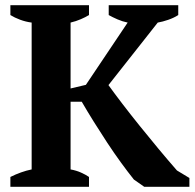

<svg xmlns="http://www.w3.org/2000/svg" viewBox="-20 -720 750 740"><path d="M399 -700H667V-662Q650 -651 628 -643.5Q606 -636 588 -633L398 -392Q421 -360 452 -319.5Q483 -279 518 -235.5Q553 -192 590 -147.5Q627 -103 662 -63L710 -34V0H536L496 -28Q472 -58 445.5 -94.5Q419 -131 393 -170.5Q367 -210 342 -250Q317 -290 295 -328H252V-67Q274 -63 292 -55Q310 -47 323 -38V0H20V-38Q40 -48 61 -55.5Q82 -63 102 -67V-633Q79 -636 57.5 -644Q36 -652 20 -662V-700H323V-662Q310 -654 291.5 -646Q273 -638 252 -633V-379L311 -393L472 -633Q452 -637 432.5 -645.5Q413 -654 399 -662Z"/></svg>

Font: PTSerif
Style: Bold
Weight: 700
Designer: A.Korolkova, O.Umpeleva, V.Yefimov
Foundry: ParaType Ltd
Version: Version 1.000W OFL; ttfautohint (v1.2) -l 8 -r 50 -G 200 -x 